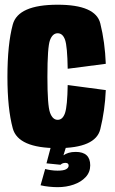

<svg xmlns="http://www.w3.org/2000/svg" viewBox="-20 -623 486 814"><path d="M224.5 5Q57 5 34.2 -78.5Q11.5 -162 11.5 -297Q11.5 -435.5 34.2 -519.2Q57 -603 224.5 -603Q385.5 -603 405.2 -523.8Q425 -444.5 428.5 -352.5L267 -331.5Q265.5 -426.5 255.8 -454.2Q246 -482 224.5 -482Q203 -482 192 -453Q181 -424 181 -297Q181 -176 192 -145.5Q203 -115 224.5 -115Q246 -115 255.8 -144.2Q265.5 -173.5 267 -262.5L428.5 -241Q425 -155.5 405.2 -75.2Q385.5 5 224.5 5ZM224.5 170.5Q208 170.5 188.2 168.5Q168.5 166.5 152 162.5L171.5 93.5Q180.5 96 194.8 98.2Q209 100.5 224 100.5Q249.5 100.5 260.2 94.5Q271 88.5 271 79Q271 67.5 257 67.5Q245 67.5 236.5 75.5L177 69.5L195.5 0H260L249 35.5Q258 29 270.8 25Q283.5 21 301 21Q362.5 21 362.5 78Q362.5 107 343.2 127.8Q324 148.5 292.5 159.5Q261 170.5 224.5 170.5Z"/></svg>

Font: Anybody Condensed ExtraBold
Style: Regular
Weight: 800
Width: 3
Designer: Tyler Finck
Foundry: Etcetera Type Company
Version: Version 1.010; ttfautohint (v1.8.3) -l 8 -r 50 -G 200 -x 14 